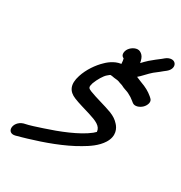

<svg xmlns="http://www.w3.org/2000/svg" viewBox="-195 -959 1066 1130"><g transform="rotate(30 338.0 -394.5)"><path d="M392.5 -685 396.1 -683.2C396.9 -680.8 398.7 -671.8 399.2 -668.7C401.7 -653.6 397.8 -613.7 427.6 -599C466.1 -578.6 517.6 -626.1 533.7 -641.9C558.5 -667.9 583.2 -694.5 605.2 -709.5C615.9 -716.8 626.2 -726.5 635.9 -734.1C641.2 -738.3 644.4 -740.7 651.3 -746.1C691.6 -777.4 678.7 -820 644.7 -820C632.9 -820 618.3 -814.8 606.5 -805L592.5 -793.4C574 -778.9 552.3 -763.3 530.1 -743.6C515.9 -731.1 505.8 -720 494 -707.6C492.6 -716.8 490.3 -725.2 486.9 -734.7C481.1 -750.5 471.3 -760.4 458.5 -767C436.2 -778.3 404.4 -761.3 389.7 -740.7C376.5 -722.3 373.1 -694.9 392.5 -685ZM650.3 -557.7 640.5 -566.8C616.6 -586.9 591.8 -600.7 554.7 -613.8C529.3 -623.4 506.7 -636.5 471.8 -642.7C455.3 -645.6 437.6 -649 413 -649C370.7 -649 331.4 -622.4 307 -597.6C273.2 -565.7 237.5 -514.6 220.8 -461.8C199 -394.5 218.8 -356.1 268 -336.4C299.3 -323.2 348.2 -310.1 380.7 -299.9C436.6 -282.4 473.2 -267.3 476.2 -229.7C474.5 -227.6 469.1 -222.5 460.4 -215.1C396.5 -164.1 282.9 -119.8 192.3 -90.5C150.5 -76.9 117.4 -65.1 79.8 -57.4C78.9 -57.2 77.3 -56.8 76.1 -56.4C14.5 -36.1 12.3 42.5 70.2 29.3C93.5 23.9 116.6 15.7 142.2 8.9C237.9 -19.5 354.3 -60.8 443.2 -114C480.2 -135.6 527.4 -165.6 554.9 -209.9C589.3 -265.5 565.7 -308.2 546.4 -327.9C529.8 -346.1 513.8 -356.8 485.5 -368.6C436.8 -387.1 374 -401.5 328.4 -419.6C305.4 -428.8 301.8 -434.3 310.9 -464.8C323.2 -497.8 345.1 -533.6 360.1 -546C372.6 -556.4 375.7 -560 380.1 -560C384.2 -560 388.2 -559.5 392.1 -558.6C409.3 -554.4 426.2 -555.6 437.5 -551.5C453.1 -544.7 464.2 -543.4 470.4 -539.6C484.1 -531.2 507.9 -525.9 519.4 -520C541.5 -508.8 548.9 -503.5 563.7 -491.7L573.2 -484.1C591.3 -468.3 622.5 -480.2 640.1 -497.8C656.4 -514.1 667.6 -542.3 650.3 -557.7Z"/></g></svg>

Font: Just Breathe
Style: BdObl7
Weight: 400
Foundry: Cannot Into Space Fonts
Version: Version 0.72